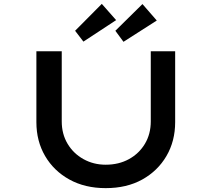

<svg xmlns="http://www.w3.org/2000/svg" viewBox="-20 -966 1093 992"><path d="M526 6Q419 6 338.5 -38.5Q258 -83 213 -160Q168 -237 168 -335V-701H299V-339Q299 -274 329 -223.5Q359 -173 411 -144Q463 -115 526 -115Q594 -115 646.5 -144Q699 -173 729 -223.5Q759 -274 759 -339V-701H885V-335Q885 -237 840 -160Q795 -83 715 -38.5Q635 6 526 6ZM411 -751 368 -807 506 -946 580 -862ZM618 -750 576 -807 716 -945 790 -860Z"/></svg>

Font: Lexend Zetta Medium
Style: Regular
Weight: 500
Designer: Bonnie Shaver-Troup, Thomas Jockin
Foundry: Lexend
Version: Version 1.007